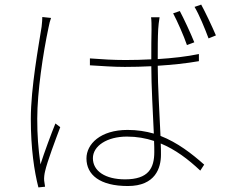

<svg xmlns="http://www.w3.org/2000/svg" viewBox="-20 -787 996 835"><path d="M825 -603C809 -643 779 -707 762 -739L733 -729C751 -695 779 -632 793 -591ZM164 -713C164 -703 163 -689 161 -671C148 -588 114 -405 114 -270C114 -141 129 -42 147 28L176 25C175 18 173 7 172 -2C171 -14 173 -30 176 -42C185 -83 222 -181 242 -234L221 -250C203 -206 173 -125 156 -72C146 -145 142 -197 142 -271C142 -388 167 -554 191 -667C194 -684 198 -698 202 -709ZM651 -126C651 -55 625 -7 524 -7C438 -7 384 -43 384 -99C384 -152 445 -193 532 -193C575 -193 614 -186 650 -174C651 -155 651 -139 651 -126ZM845 -552C792 -541 730 -534 666 -530C666 -573 666 -627 668 -660C669 -677 671 -693 674 -712H637C639 -698 639 -677 639 -659C638 -625 638 -578 638 -529C600 -527 563 -526 526 -526C471 -526 424 -529 371 -533V-503C425 -500 470 -496 523 -496C561 -496 599 -497 638 -499C638 -416 645 -293 649 -206C614 -216 576 -222 535 -222C416 -222 356 -160 356 -98C356 -27 414 22 536 22C656 22 680 -57 680 -114C680 -129 680 -145 679 -163C742 -137 798 -95 851 -45L868 -71C814 -119 752 -167 678 -196C674 -293 666 -411 666 -501C728 -505 788 -511 845 -521ZM826 -757C846 -724 871 -663 887 -620L919 -633C902 -673 873 -734 855 -767Z"/></svg>

Font: Kinto Sans Thin
Style: Regular
Weight: 100
Designer: Authors: Ryoko NISHIZUKA  (kana & ideographs); Paul D. Hunt (Latin, Greek & Cyrillic); Wenlong ZHANG  (bopomofo); Sandol
Foundry: Adobe Systems Incorporated, ookami Inc.
Version: Version 0.001